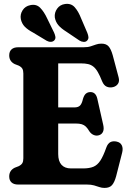

<svg xmlns="http://www.w3.org/2000/svg" viewBox="-20 -941 655 979"><path d="M193.2 -393.3H359.5Q378.5 -393.3 388 -402.7Q397.6 -412.2 403.1 -436.8Q408.9 -456.1 418.2 -463.7Q427.6 -471.3 440.1 -471.5Q468.1 -472 476 -438.6L506.4 -304Q511.2 -282.6 505.3 -269.5Q499.5 -256.3 485.6 -251.7Q472.1 -247.1 458.6 -252.4Q445.1 -257.7 435.9 -271.1Q426.7 -286.7 417.9 -295.3Q409.1 -303.8 397 -307.5Q385 -311.2 365.4 -311.2H193.2ZM27 -658.7Q27 -678.6 38.8 -689.3Q50.5 -700 72.6 -700H406.5Q428 -700 442.4 -704.8Q456.9 -709.5 469.5 -714Q482.2 -718.5 497.3 -718.5Q521.6 -718.5 533.8 -704.5Q546.1 -690.4 554.8 -659.2L584.8 -546.6Q590.1 -526.5 581.6 -513.8Q573.1 -501 556.6 -496.8Q539 -492.7 524.3 -499Q509.6 -505.2 500.7 -526.5Q489.4 -555.2 478.9 -573.3Q468.5 -591.4 456.4 -601.1Q444.3 -610.8 429 -614.3Q413.8 -617.8 392.7 -617.8H276.8V-155.5Q276.8 -119.2 293.6 -100.7Q310.5 -82.2 341.9 -82.2H403.4Q435.4 -82.2 456 -90.6Q476.6 -99 491.6 -122Q506.7 -145 522.1 -188.8Q529.7 -209.7 543.1 -216.4Q556.6 -223.2 574.9 -219Q593.9 -214.9 601.2 -199.6Q608.6 -184.4 602.6 -161.6L572.1 -42.1Q563.8 -11.6 551.3 2.8Q538.9 17.2 513 17.2Q499.2 17.2 486.8 12.9Q474.5 8.6 459.6 4.3Q444.7 0 423.8 0H72.6Q50.5 0 38.8 -10.7Q27 -21.5 27 -41.3Q27 -71.9 55.1 -85.8L75 -93.5Q88.6 -100.2 93.8 -109.1Q99 -118 99 -133.7V-566.3Q99 -582.1 93.8 -591Q88.6 -599.8 75 -606.5L55.1 -614.2Q27 -628.1 27 -658.7ZM220.6 -846.8 255.8 -774.7Q260.8 -763.6 262.4 -753.6Q264.1 -743.6 257 -735.3Q250.1 -728 239.2 -727.7Q228.4 -727.4 218 -733.2L150.1 -774.1Q120.8 -789.7 105.9 -805.3Q91 -820.9 86.2 -843.5Q81.8 -867.5 95.2 -888.6Q108.6 -909.7 134.3 -914.7Q165 -921.4 184.8 -901.4Q204.6 -881.4 220.6 -846.8ZM393.8 -846.8 425.3 -773.5Q430 -761.6 430.9 -751.8Q431.8 -742 424.1 -733.8Q417.3 -726.8 406.2 -727.4Q395.1 -728.1 385.2 -734.3L319.2 -778.8Q291 -796.4 277.1 -813.2Q263.2 -830 259.4 -852.6Q257 -876.6 271.3 -896.8Q285.7 -917.1 311.8 -920.6Q342.9 -924.9 361.5 -903.5Q380.1 -882.2 393.8 -846.8Z"/></svg>

Font: Fraunces 144pt S100 Black
Style: Regular
Weight: 900
Version: Version 1.000